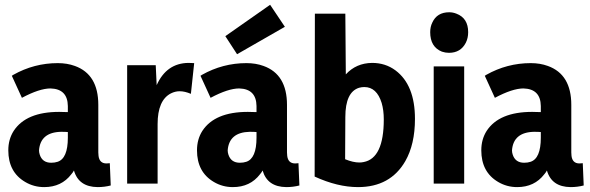

<svg xmlns="http://www.w3.org/2000/svg" viewBox="-20 -765 2457 800"><path d="M386.7 14.6Q415 14.6 441.4 7.8L437.5 -85Q431.6 -84 423.8 -84Q394.5 -84 390.6 -115.2Q389.6 -122.1 389.6 -129.9V-328.1Q389.6 -455.1 292 -490.2Q259.8 -502 220.7 -502Q122.1 -502 35.2 -453.1Q32.2 -451.2 29.3 -449.2L71.3 -357.4Q144.5 -396.5 190.4 -396.5Q261.7 -394.5 262.7 -323.2V-297.9Q248 -298.8 226.6 -298.8Q88.9 -298.8 37.1 -219.7Q14.6 -184.6 14.6 -138.7Q14.6 -47.9 85 -6.8Q121.1 14.6 164.1 14.6Q236.3 14.6 277.3 -39.1Q284.2 -46.9 288.1 -54.7Q307.6 13.7 386.7 14.6ZM193.4 -86.9Q156.2 -86.9 145.5 -121.1Q142.6 -129.9 142.6 -138.7Q148.4 -213.9 234.4 -215.8Q253.9 -215.8 262.7 -214.8V-191.4Q262.7 -104.5 219.7 -90.8Q208 -86.9 193.4 -86.9Z M636.7 0V-248Q636.7 -347.7 692.4 -376Q710 -384.8 728.5 -384.8Q750 -384.8 775.4 -374L789.1 -502Q780.3 -502.9 765.6 -502.9Q673.8 -502 632.8 -410.2L628.9 -493.2H509.8V0Z M1172.9 14.6Q1201.2 14.6 1227.5 7.8L1223.6 -85Q1217.8 -84 1210 -84Q1180.7 -84 1176.8 -115.2Q1175.8 -122.1 1175.8 -129.9V-328.1Q1175.8 -455.1 1078.1 -490.2Q1045.9 -502 1006.8 -502Q908.2 -502 821.3 -453.1Q818.4 -451.2 815.4 -449.2L857.4 -357.4Q930.7 -396.5 976.6 -396.5Q1047.9 -394.5 1048.8 -323.2V-297.9Q1034.2 -298.8 1012.7 -298.8Q875 -298.8 823.2 -219.7Q800.8 -184.6 800.8 -138.7Q800.8 -47.9 871.1 -6.8Q907.2 14.6 950.2 14.6Q1022.5 14.6 1063.5 -39.1Q1070.3 -46.9 1074.2 -54.7Q1093.8 13.7 1172.9 14.6ZM979.5 -86.9Q942.4 -86.9 931.6 -121.1Q928.7 -129.9 928.7 -138.7Q934.6 -213.9 1020.5 -215.8Q1040 -215.8 1048.8 -214.8V-191.4Q1048.8 -104.5 1005.9 -90.8Q994.1 -86.9 979.5 -86.9ZM1167 -653.3 1105.5 -745.1 918.9 -614.3 967.8 -539.1Z M1709 -269.5Q1709 -411.1 1627.9 -471.7Q1585.9 -502.9 1530.3 -502.9Q1463.9 -502 1420.9 -455.1L1418.9 -708H1292L1291 -29.3Q1386.7 14.6 1471.7 14.6Q1606.4 14.6 1668.9 -93.8Q1709 -164.1 1709 -269.5ZM1418 -101.6 1418.9 -277.3Q1418.9 -381.8 1476.6 -399.4Q1487.3 -402.3 1498 -402.3Q1549.8 -402.3 1570.3 -335.9Q1579.1 -305.7 1579.1 -267.6Q1579.1 -105.5 1495.1 -89.8Q1486.3 -87.9 1477.5 -87.9Q1451.2 -87.9 1418 -101.6Z M1914.1 0V-488.3H1787.1V0ZM1930.7 -630.9Q1930.7 -689.5 1881.8 -708Q1867.2 -713.9 1851.6 -713.9Q1800.8 -713.9 1781.2 -670.9Q1772.5 -653.3 1772.5 -630.9Q1772.5 -569.3 1821.3 -549.8Q1835.9 -544.9 1850.6 -544.9Q1899.4 -544.9 1920.9 -586.9Q1930.7 -606.4 1930.7 -630.9Z M2357.4 14.6Q2385.7 14.6 2412.1 7.8L2408.2 -85Q2402.3 -84 2394.5 -84Q2365.2 -84 2361.3 -115.2Q2360.4 -122.1 2360.4 -129.9V-328.1Q2360.4 -455.1 2262.7 -490.2Q2230.5 -502 2191.4 -502Q2092.8 -502 2005.9 -453.1Q2002.9 -451.2 2000 -449.2L2042 -357.4Q2115.2 -396.5 2161.1 -396.5Q2232.4 -394.5 2233.4 -323.2V-297.9Q2218.8 -298.8 2197.3 -298.8Q2059.6 -298.8 2007.8 -219.7Q1985.4 -184.6 1985.4 -138.7Q1985.4 -47.9 2055.7 -6.8Q2091.8 14.6 2134.8 14.6Q2207 14.6 2248 -39.1Q2254.9 -46.9 2258.8 -54.7Q2278.3 13.7 2357.4 14.6ZM2164.1 -86.9Q2127 -86.9 2116.2 -121.1Q2113.3 -129.9 2113.3 -138.7Q2119.1 -213.9 2205.1 -215.8Q2224.6 -215.8 2233.4 -214.8V-191.4Q2233.4 -104.5 2190.4 -90.8Q2178.7 -86.9 2164.1 -86.9Z"/></svg>

Font: Yaldevi Colombo
Style: Bold
Weight: 700
Designer: Sol Matas, Denzil Rajitha, Kosala Senevirathne and Pathum Egodawatta
Foundry: Mooniak
Version: Version 1.020 ; ttfautohint (v1.6)